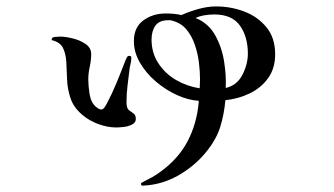

<svg xmlns="http://www.w3.org/2000/svg" viewBox="-20 -506 1040 598"><path d="M603 -259Q603 -283 599.5 -311.5Q596 -340 586.5 -367.5Q577 -395 560 -415Q543 -435 515 -442Q512 -443 509 -443Q506 -443 504 -443Q476 -443 464 -426Q452 -409 452 -383Q452 -341 473.5 -308.5Q495 -276 529 -256.5Q563 -237 602 -231Q602 -238 602.5 -245Q603 -252 603 -259ZM752 -339Q752 -391 727.5 -426Q703 -461 647 -461Q633 -461 617.5 -458.5Q602 -456 589 -450Q629 -434 650 -396.5Q671 -359 678 -314.5Q685 -270 683 -232Q718 -240 735 -273Q752 -306 752 -339ZM403 -135Q403 -124 391 -118Q379 -112 364.5 -110.5Q350 -109 342 -109Q315 -109 286.5 -119.5Q258 -130 238 -147Q210 -170 200 -199Q190 -228 189 -257.5Q188 -287 186.5 -313Q185 -339 176 -357Q167 -375 141 -381Q140 -390 151 -391Q162 -392 168 -392Q183 -392 206 -386.5Q229 -381 246.5 -369Q264 -357 264 -338Q264 -318 259.5 -298Q255 -278 255 -258Q255 -239 259 -213Q263 -187 279 -173Q282 -171 286.5 -168Q291 -165 295 -165Q301 -165 305.5 -171.5Q310 -178 312 -182Q329 -214 343 -248Q357 -282 370 -316Q372 -320 374.5 -326Q377 -332 382 -332Q389 -332 389 -327Q389 -319 387.5 -311Q386 -303 384 -295Q381 -269 377.5 -242Q374 -215 374 -188Q374 -169 381.5 -163Q389 -157 396 -152.5Q403 -148 403 -135ZM837 -337Q837 -293 815 -262.5Q793 -232 757.5 -215Q722 -198 682 -194Q678 -150 666.5 -112.5Q655 -75 628 -40Q592 7 539.5 38Q487 69 428 72H425Q419 73 419 66Q419 64 422.5 62.5Q426 61 427 60Q441 53 454.5 45.5Q468 38 481 28Q536 -12 564.5 -66.5Q593 -121 599 -188Q599 -189 599 -190Q599 -191 599 -192Q566 -194 531 -210Q496 -226 465.5 -252Q435 -278 416 -310.5Q397 -343 397 -378Q397 -421 426.5 -442.5Q456 -464 496 -464Q508 -464 520.5 -463Q533 -462 545 -459Q569 -470 598 -478Q627 -486 653 -486Q699 -486 741 -470Q783 -454 810 -421Q837 -388 837 -337Z"/></svg>

Font: Kaisei HarunoUmi Medium
Style: Regular
Weight: 500
Designer: Font-Kai, 金井和夫
Foundry: KAZUO KANAI
Version: Version 5.003